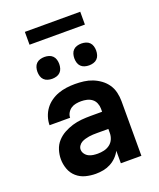

<svg xmlns="http://www.w3.org/2000/svg" viewBox="-165 -1015 931 1124"><g transform="rotate(-20 300.0 -453.5)"><path d="M235 8Q203 8 172 0Q141 -8 117 -29Q93 -50 82 -80.5Q71 -111 71 -142Q71 -171 80 -199.5Q89 -228 108.5 -249.5Q128 -271 153.5 -285Q179 -299 207 -307.5Q235 -316 264 -318.5Q293 -321 322 -321H393V-341Q393 -358 386 -375Q379 -392 365 -402.5Q351 -413 333.5 -417Q316 -421 298 -421Q282 -421 265.5 -418Q249 -415 235.5 -406Q222 -397 213.5 -382.5Q205 -368 205 -352H77Q77 -378 85.5 -404Q94 -430 109.5 -451Q125 -472 147 -487.5Q169 -503 194 -512Q219 -521 245.5 -524.5Q272 -528 298 -528Q326 -528 353.5 -524.5Q381 -521 406.5 -511Q432 -501 454.5 -484.5Q477 -468 492.5 -445.5Q508 -423 514.5 -395.5Q521 -368 521 -341V0H393V-78Q382 -57 365 -40Q348 -23 327 -12Q306 -1 282.5 3.5Q259 8 235 8ZM286 -99Q306 -99 325.5 -103.5Q345 -108 361 -120Q377 -132 385 -150.5Q393 -169 393 -189V-214H322Q310 -214 297 -213.5Q284 -213 272 -211Q260 -209 247.5 -205.5Q235 -202 224.5 -196Q214 -190 206.5 -179Q199 -168 199 -156Q199 -141 208 -128.5Q217 -116 230 -109.5Q243 -103 257.5 -101Q272 -99 286 -99ZM415 -602Q401 -602 387.5 -606Q374 -610 364.5 -619.5Q355 -629 351 -642.5Q347 -656 347 -670Q347 -684 351 -697.5Q355 -711 364.5 -720.5Q374 -730 387.5 -734Q401 -738 415 -738Q429 -738 442.5 -734Q456 -730 465.5 -720.5Q475 -711 479 -697.5Q483 -684 483 -670Q483 -656 479 -642.5Q475 -629 465.5 -619.5Q456 -610 442.5 -606Q429 -602 415 -602ZM185 -602Q171 -602 157.5 -606Q144 -610 134.5 -619.5Q125 -629 121 -642.5Q117 -656 117 -670Q117 -684 121 -697.5Q125 -711 134.5 -720.5Q144 -730 157.5 -734Q171 -738 185 -738Q199 -738 212.5 -734Q226 -730 235.5 -720.5Q245 -711 249 -697.5Q253 -684 253 -670Q253 -656 249 -642.5Q245 -629 235.5 -619.5Q226 -610 212.5 -606Q199 -602 185 -602ZM128 -835V-915H473V-835Z"/></g></svg>

Font: Iosevka Aile Extrabold
Style: Regular
Weight: 800
Designer: Belleve Invis
Foundry: Belleve Invis
Version: Version 27.3.5; ttfautohint (v1.8.4)